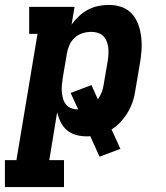

<svg xmlns="http://www.w3.org/2000/svg" viewBox="-56 -548 676 783"><path d="M-36 215V105H11L97 -410H63V-520H248L236 -448Q249 -466 266 -482Q283 -498 303 -508.5Q323 -519 345 -523.5Q367 -528 388 -528Q416 -528 441 -519Q466 -510 483 -490.5Q500 -471 508.5 -446.5Q517 -422 520 -395.5Q523 -369 521 -341Q519 -313 514 -286L497 -186Q494 -162 487 -139Q480 -116 467.5 -94Q455 -72 437.5 -52.5Q420 -33 399 -20L435 59L350 91L312 7Q309 8 305 8Q301 8 297 8Q274 8 253 2Q232 -4 216.5 -17.5Q201 -31 191.5 -50Q182 -69 177 -90Q177 -90 177 -90Q177 -90 177 -90L145 105H205V215ZM260 -102Q260 -102 261 -102Q262 -102 263 -102L232 -169L317 -201L343 -143Q353 -157 359 -172.5Q365 -188 367 -204L384 -304Q386 -317 386.5 -331Q387 -345 385 -357.5Q383 -370 378 -382Q373 -394 363.5 -402.5Q354 -411 341.5 -414.5Q329 -418 316 -418Q298 -418 280.5 -412.5Q263 -407 249 -394.5Q235 -382 227.5 -365Q220 -348 217 -331L200 -231Q198 -217 196.5 -202.5Q195 -188 196 -174.5Q197 -161 200.5 -147.5Q204 -134 212 -123.5Q220 -113 232.5 -107.5Q245 -102 260 -102Z"/></svg>

Font: Iosevka Etoile XBdObl
Style: Regular
Weight: 800
Italic angle: -9°
Designer: Belleve Invis
Foundry: Belleve Invis
Version: Version 15.5.2; ttfautohint (v1.8.4)